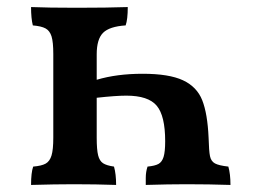

<svg xmlns="http://www.w3.org/2000/svg" viewBox="-20 -522 729 544"><path d="M633 2Q573 0 508 0Q457 0 393 2Q393 -1 393 -18Q393 -35 398 -50Q419 -52 429 -57.5Q439 -63 443.5 -77.5Q448 -92 448 -122Q448 -194 424 -222.5Q400 -251 338 -251Q308 -251 254 -245V-132Q254 -98 258 -82Q262 -66 272 -59.5Q282 -53 303 -50Q309 -29 309 2Q253 0 189 0Q136 0 68 2Q68 -33 74 -50Q98 -52 109.5 -58.5Q121 -65 126 -81.5Q131 -98 131 -132V-369Q131 -403 126 -419Q121 -435 109 -441.5Q97 -448 73 -450Q68 -470 68 -502Q116 -500 197 -500Q284 -500 342 -502Q342 -467 336 -450Q290 -447 272 -429Q254 -411 254 -368V-296Q311 -313 384 -313Q459 -313 498.5 -294.5Q538 -276 553 -238Q568 -200 571 -132Q572 -94 575 -79.5Q578 -65 589 -59Q600 -53 627 -50Q633 -29 633 2Z"/></svg>

Font: Vollkorn SC SemiBold
Style: Regular
Weight: 600
Designer: Friedrich Althausen
Foundry: Friedrich Althausen
Version: Version 4.015